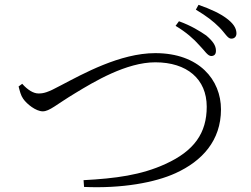

<svg xmlns="http://www.w3.org/2000/svg" viewBox="-20 -810 1040 795"><path d="M805 -623C828 -600 840 -577 856 -578C869 -579 875 -587 874 -603C873 -622 862 -639 834 -663C808 -681 771 -704 721 -722L707 -703C752 -676 783 -648 805 -623ZM888 -697C912 -673 923 -649 938 -650C952 -650 960 -660 959 -674C958 -695 945 -714 918 -734C893 -753 854 -772 802 -790L791 -770C836 -743 863 -722 888 -697ZM72 -463 57 -452C62 -433 66 -415 76 -401C91 -379 129 -349 157 -349C185 -349 213 -377 291 -424C370 -472 503 -552 623 -552C754 -552 836 -483 836 -368C836 -259 784 -185 665 -131C565 -85 458 -71 326 -64L328 -36C485 -29 622 -54 707 -93C817 -143 895 -228 895 -357C895 -479 805 -590 623 -590C477 -590 323 -504 233 -457C176 -426 160 -423 139 -423C119 -423 95 -437 72 -463Z"/></svg>

Font: Noto Serif CJK TC Light
Style: Regular
Weight: 300
Designer: Ryoko NISHIZUKA 西塚涼子 (kana & ideographs); Frank Grießhammer (Latin, Greek & Cyrillic); Wenlong ZHANG 张文龙 (bopomofo); San
Foundry: Adobe
Version: Version 2.001;hotconv 1.1.0;makeotfexe 2.6.0